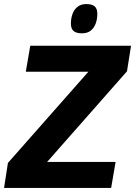

<svg xmlns="http://www.w3.org/2000/svg" viewBox="-42 -925 665 945"><path d="M-22 0 -3 -123 393 -572H85L107 -700H603L583 -574L190 -128H527L505 0ZM361 -761Q334 -761 320.5 -772Q307 -783 307 -809Q307 -834 314.5 -855.5Q322 -877 339 -891Q356 -905 383 -905Q410 -905 423.5 -894Q437 -883 437 -857Q437 -832 429.5 -810.5Q422 -789 405.5 -775Q389 -761 361 -761Z"/></svg>

Font: Georama ExtraCondensed Thin
Style: Bold Italic
Weight: 700
Italic angle: -9°
Version: Version 1.001